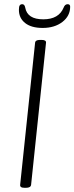

<svg xmlns="http://www.w3.org/2000/svg" viewBox="-20 -892 354 914"><path d="M96 2Q74 2 76 -13L147 -688Q148 -702 170 -702H178Q201 -702 199 -688L128 -12Q126 2 104 2ZM183 -759Q129 -759 99.5 -782.5Q70 -806 70 -845Q70 -861 74 -866.5Q78 -872 86 -872Q97 -872 100 -856Q110 -800 186 -800Q260 -800 283 -856Q289 -872 302 -872Q314 -872 314 -860Q314 -816 277 -787.5Q240 -759 183 -759Z"/></svg>

Font: Asap Condensed Condensed ExtraLight
Style: Italic
Weight: 200
Width: 3
Italic angle: -6°
Designer: Pablo Cosgaya
Foundry: Omnibus-Type
Version: Version 3.001; ttfautohint (v1.8.4.7-5d5b)